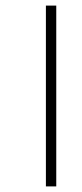

<svg xmlns="http://www.w3.org/2000/svg" viewBox="-20 -617 293 686"><path d="M144 49V-597H181V49Z"/></svg>

Font: Noto Sans Tamil ExtraCondensed ExtraLight
Style: Regular
Weight: 200
Width: 2
Designer: Jelle Bosma - Monotype Design Team
Foundry: Monotype Imaging Inc.
Version: Version 2.004; ttfautohint (v1.8.4.7-5d5b)